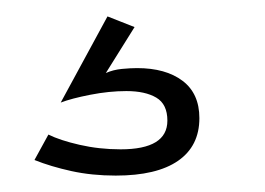

<svg xmlns="http://www.w3.org/2000/svg" viewBox="-20 -38 323 234"><path d="M39 126Q53 133 77 138.5Q101 144 127 144Q184 144 184 109Q184 89 170.5 81Q157 73 134 73Q113 73 90 77.5Q67 82 54 87L111 -18L144 -5L109 51Q118 47 128.5 46Q139 45 147 45Q182 45 202.5 60.5Q223 76 223 106Q223 140 197 158Q171 176 121 176Q92 176 67 170.5Q42 165 22 157Z"/></svg>

Font: PTCRaleway
Style: Regular
Weight: 400
Designer: Matt McInerney, Pablo Impallari, Rodrigo Fuenzalida
Foundry: Matt McInerney, Pablo Impallari, Rodrigo Fuenzalida
Version: Version 3.000g; ttfautohint (v1.5) -l 8 -r 28 -G 28 -x 14 -D